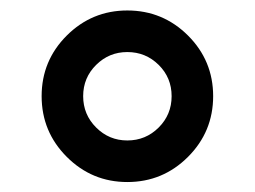

<svg xmlns="http://www.w3.org/2000/svg" viewBox="-20 -753 496 374"><path d="M228 -398.4Q159.1 -398.4 110.1 -447.4Q61.1 -496.4 61.1 -565.7Q61.1 -634.9 110.1 -683.8Q159.1 -732.6 228 -732.6Q297.2 -732.6 346.2 -683.8Q395.2 -634.9 395.2 -565.7Q395.2 -496.4 346.2 -447.4Q297.2 -398.4 228 -398.4ZM228 -479.4Q263.8 -479.4 289.1 -504.6Q314.3 -529.8 314.3 -565.7Q314.3 -601.6 289.1 -626.6Q263.8 -651.6 228 -651.6Q192.5 -651.6 167.3 -626.6Q142 -601.6 142 -565.7Q142 -529.8 167.3 -504.6Q192.5 -479.4 228 -479.4Z"/></svg>

Font: TID UI Medium
Style: Regular
Weight: 500
Designer: The TID Project Authors
Foundry: Bakken & Bæck
Version: Version 1.001;hotconv 1.0.109;makeotfexe 2.5.65596